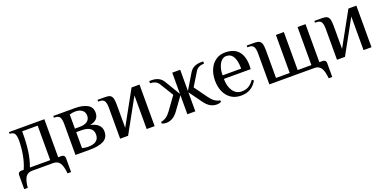

<svg xmlns="http://www.w3.org/2000/svg" viewBox="-11 -1183 4094 2040"><g transform="rotate(-20 2035.5 -162.5)"><path d="M16 -5Q16 -20 26 -30Q36 -40 51 -40H81Q112 -109 126.5 -191.5Q141 -274 141 -350Q141 -401 127 -425.5Q113 -450 71 -450V-470H471V-40H511Q526 -40 536 -30Q546 -20 546 -5V155H506Q498 71 474 35.5Q450 0 401 0H161Q112 0 88 35.5Q64 71 56 155H16ZM381 -40V-430H206Q206 -299 193 -206.5Q180 -114 151 -40Z M652 -350Q652 -401 638 -425.5Q624 -450 582 -450H572V-470H817Q901 -470 954 -442Q1007 -414 1007 -350Q1007 -307 983 -281.5Q959 -256 907 -245Q965 -234 996 -204.5Q1027 -175 1027 -130Q1027 -59 971.5 -29.5Q916 0 817 0H652ZM797 -265Q851 -265 881.5 -287Q912 -309 912 -350Q912 -391 883 -413Q854 -435 807 -435Q792 -435 773 -432Q754 -429 742 -425V-265ZM932 -130Q932 -225 797 -225H742V-45Q754 -41 773 -38Q792 -35 807 -35Q932 -35 932 -130Z M1157 -350Q1157 -401 1143 -425.5Q1129 -450 1087 -450H1072V-470H1157Q1194 -470 1212.5 -460.5Q1231 -451 1239 -426Q1247 -401 1247 -350V-90L1457 -470H1547V0H1457V-380L1247 0H1157Z M1627 0V-19Q1661 -24 1688.5 -43.5Q1716 -63 1742 -100L1847 -245L1752 -400Q1738 -422 1713 -433.5Q1688 -445 1657 -445V-470H1682Q1772 -470 1812 -405L1917 -230V-470H2007V-230L2112 -405Q2152 -470 2242 -470H2267V-445Q2236 -445 2211 -433.5Q2186 -422 2172 -400L2077 -245L2182 -100Q2208 -63 2235.5 -43.5Q2263 -24 2297 -19V0Q2275 10 2247 10Q2169 10 2112 -70L2007 -215V0H1917V-215L1812 -70Q1755 10 1677 10Q1649 10 1627 0Z M2315 -235Q2315 -303 2339 -359Q2363 -415 2408.5 -447.5Q2454 -480 2515 -480Q2616 -480 2665.5 -423.5Q2715 -367 2715 -260L2713 -220H2410Q2410 -136 2446 -83Q2482 -30 2545 -30Q2592 -30 2624.5 -50Q2657 -70 2685 -110L2705 -95Q2672 -40 2628 -15Q2584 10 2525 10Q2457 10 2410 -22.5Q2363 -55 2339 -110.5Q2315 -166 2315 -235ZM2620 -260Q2620 -348 2594 -394Q2568 -440 2515 -440Q2485 -440 2461 -416.5Q2437 -393 2423.5 -352Q2410 -311 2410 -260Z M3354 0H2844V-350Q2844 -401 2830 -425.5Q2816 -450 2774 -450H2759V-470H2844Q2881 -470 2899.5 -460.5Q2918 -451 2926 -426Q2934 -401 2934 -350V-40H3089V-470H3179V-40H3334V-470H3424V-40H3464Q3479 -40 3489 -30Q3499 -20 3499 -5V155H3459Q3451 71 3427 35.5Q3403 0 3354 0Z M3609 -350Q3609 -401 3595 -425.5Q3581 -450 3539 -450H3524V-470H3609Q3646 -470 3664.5 -460.5Q3683 -451 3691 -426Q3699 -401 3699 -350V-90L3909 -470H3999V0H3909V-380L3699 0H3609Z"/></g></svg>

Font: El Messiri
Style: Regular
Weight: 400
Designer: Mohamed Gaber
Foundry: Kief Type Foundry
Version: Version 2.006